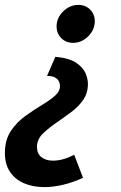

<svg xmlns="http://www.w3.org/2000/svg" viewBox="-44 -530 496 784"><path d="M137 234Q91 234 54.5 218.5Q18 203 -3 172Q-24 141 -24 95Q-24 41 0.5 4.5Q25 -32 61 -57.5Q97 -83 130 -103Q160 -121 180.5 -139Q201 -157 201 -180Q201 -186 197.5 -195.5Q194 -205 182.5 -212.5Q171 -220 148 -220L182 -298Q238 -293 266.5 -274Q295 -255 305 -231.5Q315 -208 315 -188Q315 -150 296 -122.5Q277 -95 249 -74Q221 -53 192 -33Q158 -10 132.5 14Q107 38 107 70Q107 98 125.5 112Q144 126 172 126Q213 126 259 102L295 196Q254 215 213.5 224.5Q173 234 137 234ZM254 -355Q225 -355 206 -374.5Q187 -394 187 -422Q187 -457 214 -483.5Q241 -510 276 -510Q305 -510 324 -491Q343 -472 343 -444Q343 -408 316 -381.5Q289 -355 254 -355Z"/></svg>

Font: Rosario
Style: Italic
Weight: 400
Italic angle: -8.05°
Designer: Hector Gatti
Foundry: Omnibus Type
Version: Version 1.201